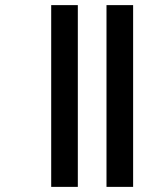

<svg xmlns="http://www.w3.org/2000/svg" viewBox="-20 -698 600 750"><path d="M396 32V-678H500V32ZM180 32V-678H284V32Z"/></svg>

Font: Akshar Light Medium
Style: Regular
Weight: 500
Version: Version 1.100